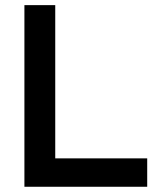

<svg xmlns="http://www.w3.org/2000/svg" viewBox="-20 -713 626 733"><path d="M73.2 0H542V-108.4H190.9V-693.4H73.2Z"/></svg>

Font: Cascadia Mono SemiBold
Style: Regular
Weight: 600
Monospace: yes
Designer: Aaron Bell
Foundry: Saja Typeworks
Version: Version 2404.023